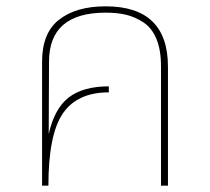

<svg xmlns="http://www.w3.org/2000/svg" viewBox="-20 -587 664 607"><path d="M314 -567Q511 -567 511 -376V0H489V-378Q489 -429 474.5 -464Q460 -499 433 -516.5Q406 -534 378 -540.5Q350 -547 314 -547Q135 -547 135 -392Q135 -357 134.5 -282.5Q134 -208 134 -163Q152 -244 197.5 -279Q243 -314 324 -314V-295Q224 -295 178.5 -228Q133 -161 133 0H113V-392Q113 -483 167 -525Q221 -567 314 -567Z"/></svg>

Font: FiraGO Thin
Style: Regular
Weight: 100
Designer: bBox Type
Foundry: bBox Type GmbH
Version: Version 1.001;PS 001.001;hotconv 1.0.88;makeotf.lib2.5.64775